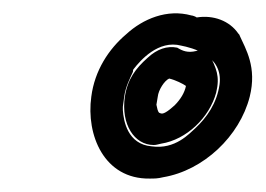

<svg xmlns="http://www.w3.org/2000/svg" viewBox="-20 -785 396 286"><path d="M116 -641C108 -584 135 -518 203 -519C210 -519 215 -519 223 -521C283 -531 337 -582 352 -641C363 -685 346 -712 337 -732C337 -733 336 -734 335 -735C322 -754 298 -763 273 -759C272 -760 267 -762 265 -762C229 -772 193 -757 168 -734C142 -712 121 -680 116 -641ZM163 -626 165 -641C167 -656 174 -669 178 -678C178 -679 178 -681 179 -682C189 -695 216 -726 250 -717C265 -714 313 -703 307 -659C303 -631 288 -610 271 -594C262 -586 241 -562 206 -567C170 -570 164 -605 163 -621ZM166 -641C160 -600 180 -569 209 -569C213 -569 215 -570 220 -571C258 -577 292 -610 302 -647C308 -672 302 -683 292 -704C288 -708 277 -711 272 -709C260 -706 252 -709 244 -714C229 -717 214 -712 200 -699C182 -683 170 -667 166 -641ZM213 -629 215 -641C216 -651 225 -665 232 -668C241 -666 253 -660 257 -657C255 -647 249 -637 240 -628C229 -618 223 -615 220 -616C219 -616 218 -617 217 -617C215 -619 214 -624 213 -629Z"/></svg>

Font: Hussar Pisanka
Style: OutKur
Weight: 400
Designer: Robert Jablonski
Foundry: Cannot Into Space Fonts
Version: Version 1.070